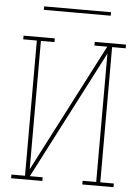

<svg xmlns="http://www.w3.org/2000/svg" viewBox="-59 -940 719 986"><g transform="rotate(5 300.0 -447.0)"><path d="M197 0H36V-19H106V-716H36V-735H197V-716H127V-54L469 -716H403V-735H564V-716H494V-19H564V0H403V-19H473V-681L131 -19H197ZM128 -876V-894H473V-876Z"/></g></svg>

Font: Iosevka HT Thin Extended
Style: Regular
Weight: 100
Width: 7
Monospace: yes
Designer: Belleve Invis
Foundry: Belleve Invis
Version: Version 32.3.0; ttfautohint (v1.8.4)